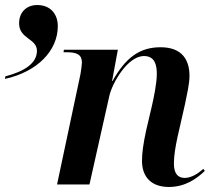

<svg xmlns="http://www.w3.org/2000/svg" viewBox="-63 -734 853 764"><path d="M-42 -430 -43 -420C87 -449 167 -533 167 -630C167 -678 138 -714 85 -714C45 -714 13 -688 13 -641C13 -579 84 -581 84 -532C84 -482 34 -450 -42 -430ZM609 10C674 10 720 -23 752 -54L746 -62C726 -44 699 -26 672 -26C643 -26 629 -46 629 -83C629 -114 635 -150 643 -187L673 -319C680 -354 691 -399 691 -432C691 -495 662 -546 576 -546C493 -546 437 -505 385 -412H383L406 -536H191L190 -526H204C242 -526 263 -517 263 -485C263 -477 260 -456 257 -438L164 0H293L372 -352C383 -402 444 -511 510 -511C555 -511 561 -472 561 -440C561 -401 548 -342 542 -315L519 -217C507 -162 502 -125 502 -94C502 -31 538 10 609 10Z"/></svg>

Font: Noto Serif Display SemiBold
Style: Italic
Weight: 600
Italic angle: -12°
Designer: Monotype Design Team
Foundry: Monotype Imaging Inc.
Version: Version 2.009